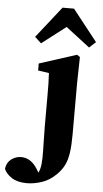

<svg xmlns="http://www.w3.org/2000/svg" viewBox="-182 -792 571 1068"><g transform="rotate(5 103.5 -258.0)"><path d="M10 237Q-43 237 -75 216Q-107 195 -118 168Q-114 133 -89 114Q-64 95 -34 95Q21 95 57 153L69 173Q75 162 78 149Q84 125 84.5 87.5Q85 50 83.5 5.5Q82 -39 82 -84V-258Q82 -299 81.5 -326.5Q81 -354 79 -384L18 -393V-432L226 -499L243 -488L240 -343V-54Q240 6 234 47Q228 88 214 116.5Q200 145 175 170Q136 209 92 223Q48 237 10 237ZM289 -545 155 -648 21 -545 -15 -578 123 -753H187L325 -578Z"/></g></svg>

Font: Source Serif Pro
Style: Bold
Weight: 700
Designer: Frank Grießhammer
Foundry: Adobe Systems Incorporated
Version: Version 3.001;hotconv 1.0.111;makeotfexe 2.5.65597